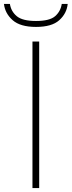

<svg xmlns="http://www.w3.org/2000/svg" viewBox="-56 -950 362 970"><path d="M108 0V-740H142V0ZM126 -814Q46.5 -814 8 -848Q-30.5 -882 -36 -930H-6Q0 -892 29 -868Q58 -844 126 -844Q194.5 -844 222.2 -868Q250 -892 256 -930H286Q281 -881.5 243.2 -847.8Q205.5 -814 126 -814Z"/></svg>

Font: Encode Sans Exp Th
Style: Regular
Weight: 100
Width: 7
Designer: Multiple Designers
Foundry: Impallari Type
Version: Version 3.002; ttfautohint (v1.8.3) -l 8 -r 50 -G 200 -x 14 